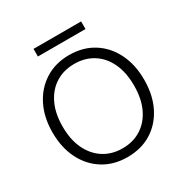

<svg xmlns="http://www.w3.org/2000/svg" viewBox="-193 -1012 1140 1181"><g transform="rotate(-30 376.5 -421.0)"><path d="M376 12Q280 12 206.5 -33.5Q133 -79 92 -160.5Q51 -242 51 -350Q51 -457 92 -538.5Q133 -620 206.5 -666Q280 -712 376 -712Q475 -712 548 -666Q621 -620 661.5 -538.5Q702 -457 702 -350Q702 -242 661.5 -160.5Q621 -79 548 -33.5Q475 12 376 12ZM377 -50Q452 -50 509 -86Q566 -122 598 -189Q630 -256 630 -350Q630 -444 598 -511Q566 -578 509 -613.5Q452 -649 377 -649Q302 -649 245 -613.5Q188 -578 155.5 -511Q123 -444 123 -350Q123 -256 155.5 -189Q188 -122 245 -86Q302 -50 377 -50ZM207 -800V-854H545V-800Z"/></g></svg>

Font: DM Sans 10pt Light
Style: Regular
Weight: 300
Version: Version 4.004;gftools[0.9.30]